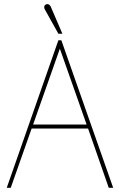

<svg xmlns="http://www.w3.org/2000/svg" viewBox="-20 -891 567 911"><path d="M276 -731 221 -859C218 -866 210 -875 198 -870C189 -866 187 -855 194 -844L257 -731ZM391 -300H137L264 -660ZM517 0 271 -700H257L12 0H31L130 -281H398L496 0Z"/></svg>

Font: Advent Pro
Style: Thin
Weight: 100
Designer: Andreas Kalpakidis
Foundry: Andreas Kalpakidis
Version: Version 2.002 2007